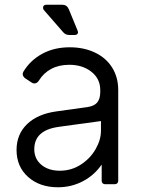

<svg xmlns="http://www.w3.org/2000/svg" viewBox="-20 -779 600 812"><path d="M50 -145Q50 -211 94.5 -254Q139 -297 219 -308L349 -326Q378 -330 391 -345.5Q404 -361 404 -390V-398Q404 -446 366.5 -475.5Q329 -505 273 -505Q229 -505 196.5 -487.5Q164 -470 145 -439Q137 -426 125 -426Q119 -426 112 -431L85 -449Q76 -457 76 -466Q76 -470 79 -476Q108 -524 158.5 -551.5Q209 -579 275 -579Q335 -579 382 -556.5Q429 -534 454.5 -493Q480 -452 480 -398V-14Q480 -8 476 -4Q472 0 466 0H424Q418 0 414 -4Q410 -8 410 -14V-83Q379 -38 330.5 -12.5Q282 13 225 13Q148 13 99 -30.5Q50 -74 50 -145ZM407 -226V-267Q383 -264 253 -246L225 -242Q125 -227 125 -148Q125 -107 155 -82Q185 -57 233 -57Q282 -57 322 -83Q362 -109 384.5 -148.5Q407 -188 407 -226ZM247 -643 166 -736Q162 -740 162 -746Q162 -752 165.5 -755.5Q169 -759 176 -759H243Q263 -759 271 -740L308 -650Q310 -644 310 -643Q310 -638 306.5 -634.5Q303 -631 297 -631H273Q257 -631 247 -643Z"/></svg>

Font: Miriam Libre
Style: Regular
Weight: 400
Designer: Michal Sahar
Foundry: Hagilda
Version: Version 1.001